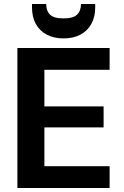

<svg xmlns="http://www.w3.org/2000/svg" viewBox="-20 -940 620 960"><path d="M67 0V-700H528V-591H202V-408H498V-303H202V-109H528V0ZM298 -748Q249 -748 213.5 -767Q178 -786 159 -820.5Q140 -855 140 -903V-920H211Q211 -886 230 -867Q249 -848 298 -848Q346 -848 365.5 -867Q385 -886 385 -920H456V-902Q456 -855 436.5 -820Q417 -785 381.5 -766.5Q346 -748 298 -748Z"/></svg>

Font: DM Sans 24pt
Style: Bold
Weight: 700
Designer: Colophon Foundry, Jonny Pinhorn
Foundry: Colophon Foundry
Version: Version 4.004;gftools[0.9.30]